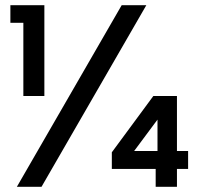

<svg xmlns="http://www.w3.org/2000/svg" viewBox="-20 -720 801 740"><path d="M70 -632H20V-700H151V-350H70ZM449 -700H544L140 0H45ZM580 -69H411V-133L571 -350H662V-138H705V-69H662V0H580ZM587 -138V-259L497 -138Z"/></svg>

Font: AF Albert Sans Medium
Style: Regular
Weight: 500
Designer: Andreas Rasmussen
Foundry: a.Foundry
Version: Version 1.300;Glyphs 3.2 (3231)